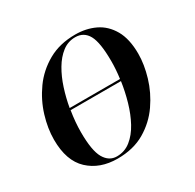

<svg xmlns="http://www.w3.org/2000/svg" viewBox="-127 -683 840 829"><g transform="rotate(-30 293.0 -268.0)"><path d="M235 10Q147 10 92 -41.5Q37 -93 37 -198Q37 -254 55.5 -314.5Q74 -375 111.5 -427.5Q149 -480 207 -513Q265 -546 343 -546Q397 -546 441 -525Q485 -504 511.5 -458Q538 -412 538 -338Q538 -285 520 -224.5Q502 -164 465 -110.5Q428 -57 371 -23.5Q314 10 235 10ZM337 -536Q301 -536 272.5 -514Q244 -492 222.5 -455.5Q201 -419 186.5 -374Q172 -329 164 -283H415Q421 -327 421 -368Q421 -461 400.5 -498.5Q380 -536 337 -536ZM237 0Q276 0 306 -24Q336 -48 357.5 -87.5Q379 -127 393 -175.5Q407 -224 414 -273H163Q154 -218 154 -168Q154 -76 176 -38Q198 0 237 0Z"/></g></svg>

Font: Noto Serif Display Medium
Style: Italic
Weight: 500
Italic angle: -12°
Designer: Monotype Design Team
Foundry: Monotype Imaging Inc.
Version: Version 2.009